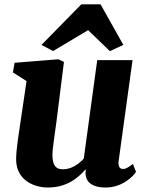

<svg xmlns="http://www.w3.org/2000/svg" viewBox="-20 -835 663 865"><path d="M52.7 -114.7C54.2 -20.5 136.7 9.8 195.3 9.8C281.2 9.8 331.5 -33.2 364.7 -71.3L366.7 -69.8C358.9 -22.9 386.2 9.8 456.1 9.8C533.7 9.8 583 -44.4 592.8 -60.5L579.1 -96.2C553.2 -77.6 545.4 -73.7 534.2 -73.7C519.5 -73.7 511.2 -85.4 514.6 -110.8L577.1 -564H418L357.4 -120.6C334.5 -94.7 301.3 -72.3 262.7 -72.3C231 -72.3 216.3 -90.8 216.3 -137.7C216.3 -166 227.1 -230.5 234.4 -287.6L268.1 -556.2L242.7 -567.9L45.9 -552.2L38.1 -508.8L99.6 -469.7L73.2 -291.5C64.5 -231 52.2 -160.6 52.7 -114.7ZM219.2 -605 377 -699.2 475.1 -604.5 535.6 -632.8 433.1 -815.4H346.2L167 -632.8Z"/></svg>

Font: Merriweather
Style: Heavy Italic
Weight: 900
Italic angle: -7.5°
Designer: Eben Sorkin
Foundry: Eben Sorkin
Version: Version 1.001